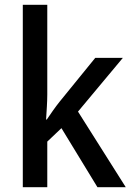

<svg xmlns="http://www.w3.org/2000/svg" viewBox="-20 -780 549 800"><path d="M177 -386V-760H75V0H177V-190L236 -246L386 0H504L305 -315L492 -539H377L229 -357C212 -336 189 -303 175 -282H172C174 -315 177 -354 177 -386Z"/></svg>

Font: Noto Sans Myanmar SemiCondensed Medium
Style: Regular
Weight: 500
Width: 4
Designer: Monotype Design Team
Foundry: Monotype Imaging Inc.
Version: Version 2.107